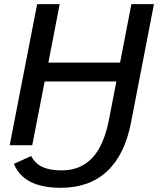

<svg xmlns="http://www.w3.org/2000/svg" viewBox="-20 -708 770 936"><path d="M132.3 52.7Q150.4 88.9 186.3 105.7Q222.2 122.6 279.3 122.6Q348.1 122.6 396 90.3Q438 62.5 466.3 10.3Q494.6 -42 510.3 -120.1L547.4 -311H197.8L137.2 0H27.3L161.1 -688H271L215.8 -402.8H565.4L620.6 -688H730.5L618.7 -110.4Q588.4 46.4 502 127Q415.5 207.5 276.9 207.5Q186 207.5 129.2 178.7Q72.3 149.9 47.4 90.8Z"/></svg>

Font: Arimo Medium
Style: Italic
Weight: 500
Italic angle: -12°
Designer: Steve Matteson
Foundry: Monotype Imaging Inc.
Version: Version 1.33